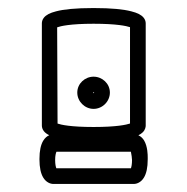

<svg xmlns="http://www.w3.org/2000/svg" viewBox="-20 -552 465 477"><path d="M123 -245 122 -484.1C130.2 -487.1 154.2 -493 212.5 -493C270 -493 294.3 -487.4 303 -484.5V-245.1C294.1 -242.1 269.7 -236.5 212.5 -236.5C155.1 -236.5 131.4 -242.1 123 -245ZM172 -322C172 -300 190.5 -281.5 212.5 -281.5C234.5 -281.5 253 -300 253 -322C253 -344.5 233.9 -361.5 212.5 -361.5C191.1 -361.5 172 -344.5 172 -322ZM214 -322C213.8 -321.2 212.8 -320.5 212.5 -320.5C211.7 -320.6 211.1 -321.6 211 -321.9C211.1 -322.1 211.4 -322.5 212.5 -322.5C213.7 -322.5 214 -322.1 214 -322ZM347 -159.7C347 -168 346.8 -187.8 338.1 -202.8C335 -208 330.2 -213.1 323.8 -215.9C328 -218 331.5 -220.3 334.3 -223C341.6 -229.9 342 -237.9 342 -240V-494.1C342 -498.5 340.5 -503.6 336.8 -508.1C331.1 -515.1 321.5 -520 306.3 -523.8C287.2 -528.8 258.1 -532 212.5 -532C166.9 -532 138 -528.8 119.1 -523.8C104.1 -520 94.6 -515 89 -508C85.4 -503.5 84 -498.4 84 -494.1V-240C84 -235.7 85.4 -230.7 89 -226.1C92.1 -222.2 96.5 -218.9 102.4 -216.1C97.1 -213.8 91.5 -209.4 87.2 -202.1C81.5 -192.4 78 -178.2 78 -156.6C78 -135 81.5 -120.9 87.2 -111.2C94.5 -98.8 105.4 -95 112.5 -95H312.5C319.6 -95 330.5 -98.8 337.8 -111.2C343.5 -120.9 347 -135 347 -156.6C347 -157.3 347 -157.9 347 -158.6ZM305.3 -134H119.9C118.7 -137.2 117 -143.8 117 -154.5C117 -165.5 118.8 -171.8 120.2 -175H305.2C306.6 -169.1 308 -158.1 308 -154.5C308 -143.8 306.5 -137.4 305.3 -134Z"/></svg>

Font: Platiipus Bold
Style: Bold
Weight: 400
Version: Version 001.000